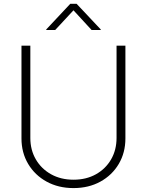

<svg xmlns="http://www.w3.org/2000/svg" viewBox="-20 -964 761 995"><path d="M360.8 10.7Q282.7 10.7 221.7 -22.7Q160.6 -56.2 126 -114.5Q91.3 -172.9 91.3 -246.6V-727.5H137.2V-249Q137.2 -187 165.8 -137.9Q194.3 -88.9 244.9 -60.8Q295.4 -32.7 360.8 -32.7Q426.8 -32.7 477.1 -60.8Q527.3 -88.9 555.7 -137.9Q584 -187 584 -249V-727.5H629.9V-246.6Q629.9 -172.9 595.5 -114.5Q561 -56.2 500.2 -22.7Q439.5 10.7 360.8 10.7ZM266.1 -808.6H219.7V-811.5L344.2 -944.3H377L502 -811.5V-808.6H454.6L360.8 -910.6Z"/></svg>

Font: Inter 16pt ExtraLight
Style: Regular
Weight: 250
Version: Version 4.001;git-66647c0bb